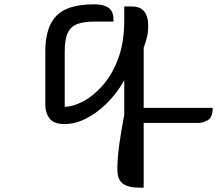

<svg xmlns="http://www.w3.org/2000/svg" viewBox="-20 -570 1006 890"><path d="M280 -331V-75Q316 -75 362.5 -98.5Q409 -122 453.5 -171Q498 -220 527 -296Q556 -372 556 -477V-540H592Q667 -540 667 -449Q667 -422 661 -397Q655 -372 646 -349V-70H966Q966 -27 944 -13.5Q922 0 896 0H646V300H629Q574 300 549 281Q524 262 524 215Q524 162 533.5 95.5Q543 29 556 -38V-198Q521 -136 474.5 -90.5Q428 -45 378 -20Q328 5 280 5Q228 5 209 -21.5Q190 -48 190 -85V-331Q190 -444 241.5 -497Q293 -550 417 -550Q460 -550 483 -534Q506 -518 506 -480V-470H417Q370 -470 339.5 -459Q309 -448 294.5 -418.5Q280 -389 280 -331Z"/></svg>

Font: Warnes
Style: Regular
Weight: 400
Designer: Eduardo Rodriguez Tunni
Foundry: Eduardo Rodriguez Tunni
Version: Version 1.002; ttfautohint (v1.8.4.7-5d5b);gftools[0.9.23]